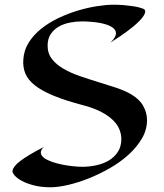

<svg xmlns="http://www.w3.org/2000/svg" viewBox="-20 -748 695 815"><path d="M587.9 -710.9Q596.7 -707 596.4 -699.2Q596.2 -691.4 589.8 -681.2Q583.5 -670.9 572 -659.4Q560.5 -647.9 546.9 -636.2Q535.6 -627 521 -616.2Q508.3 -606.4 490 -594Q471.7 -581.5 448.2 -566.9Q461.4 -579.1 466.8 -588.9Q472.2 -598.6 472.2 -606.9Q472.2 -618.2 463.4 -626.5Q454.6 -634.8 440.9 -640.4Q427.2 -646 410.4 -649.4Q393.6 -652.8 377.7 -654.5Q361.8 -656.2 348.6 -656.7Q335.4 -657.2 329.1 -657.2Q303.2 -657.2 276.9 -652.1Q250.5 -647 229.5 -635Q208.5 -623 195.3 -603.3Q182.1 -583.5 182.1 -554.2Q182.1 -521 200.7 -497.3Q219.2 -473.6 249.5 -456.1Q279.8 -438.5 318.1 -425.3Q356.4 -412.1 395.8 -400.1Q435.1 -388.2 471.9 -376Q508.8 -363.8 536.1 -348.1Q572.3 -326.7 588.1 -298.1Q604 -269.5 604 -237.8Q604 -196.8 582.3 -159.9Q560.5 -123 525.6 -91.3Q490.7 -59.6 446.3 -34.2Q401.9 -8.8 356.4 9.3Q311 27.3 268.6 37.1Q226.1 46.9 194.8 46.9Q154.3 46.9 123.5 38.8Q92.8 30.8 72.3 19.5Q51.8 8.3 41.7 -3.7Q31.7 -15.6 33.2 -22.9Q34.2 -31.7 42.2 -42.2Q50.3 -52.7 66.4 -64.9Q82.5 -77.1 106.9 -91.8Q131.3 -106.4 166 -124Q151.9 -110.4 153.3 -98.6Q154.8 -86.9 167.2 -77.6Q179.7 -68.4 200 -61.3Q220.2 -54.2 242.9 -49.6Q265.6 -44.9 288.6 -42.5Q311.5 -40 329.1 -40Q358.9 -40 388.4 -46.4Q418 -52.7 441.7 -66.7Q465.3 -80.6 480.2 -103.3Q495.1 -126 495.1 -158.2Q495.1 -177.2 487.3 -197.5Q479.5 -217.8 460.7 -236.8Q441.9 -255.9 410.2 -272.7Q378.4 -289.6 331.1 -301.8Q258.8 -320.8 209.2 -341.1Q159.7 -361.3 129.6 -384.5Q99.6 -407.7 87.9 -435.3Q76.2 -462.9 79.1 -497.1Q82 -536.6 103 -569.1Q124 -601.6 156.5 -627.2Q189 -652.8 229.2 -671.9Q269.5 -690.9 311.3 -703.4Q353 -715.8 392.6 -721.9Q432.1 -728 462.9 -728Q486.3 -728 507.1 -726.1Q527.8 -724.1 544.2 -721.7Q560.5 -719.2 571.8 -716.1Q583 -712.9 587.9 -710.9Z"/></svg>

Font: Eagle Lake
Style: Regular
Weight: 400
Designer: Astigmatic (AOETI)
Foundry: Astigmatic (AOETI)
Version: Version 1.000